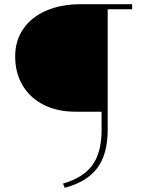

<svg xmlns="http://www.w3.org/2000/svg" viewBox="-20 -678 671 911"><path d="M607 -634H491V-62Q491 54 441 120Q391 186 287 213L279 193Q374 166 418 106Q462 46 462 -62V-148H337Q252 -148 187.5 -180.5Q123 -213 87.5 -272.5Q52 -332 52 -411Q52 -485 90.5 -541Q129 -597 199.5 -627.5Q270 -658 363 -658H607Z"/></svg>

Font: Ysabeau Infant Extralight
Style: Regular
Weight: 200
Designer: Christian Thalmann (Catharsis Fonts)
Version: Version 0.003